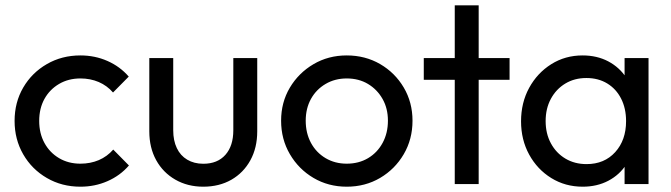

<svg xmlns="http://www.w3.org/2000/svg" viewBox="-20 -694 2531 724"><path d="M283.2 10Q213.2 10 156.8 -22.8Q100.2 -55.5 67.6 -112Q35 -168.5 35 -238Q35 -308 67.6 -363.9Q100.2 -419.8 156.8 -452.4Q213.2 -485 283.2 -485Q337.8 -485 385 -464.2Q432.2 -443.5 465.5 -405.2L406.2 -345.2Q383.8 -371.2 352.1 -384.8Q320.5 -398.2 283.2 -398.2Q238 -398.2 202.8 -377.5Q167.5 -356.8 147.6 -321Q127.8 -285.2 127.8 -238Q127.8 -191.2 147.6 -154.9Q167.5 -118.5 202.8 -97.6Q238 -76.8 283.2 -76.8Q320.8 -76.8 352.5 -90.2Q384.2 -103.8 407 -130L466.2 -70Q432.8 -31.5 385.2 -10.8Q337.8 10 283.2 10Z M746.5 10Q687.5 10 641.1 -16.6Q594.8 -43.2 568.9 -90.1Q543 -137 543 -198.8V-475H633.2V-202.8Q633.2 -163.8 646.8 -135.5Q660.2 -107.2 686 -91.9Q711.8 -76.5 746.7 -76.5Q800 -76.5 829.9 -110.1Q859.8 -143.8 859.8 -202.8V-475H950V-198.8Q950 -136.8 924.1 -89.6Q898.2 -42.5 852.4 -16.2Q806.5 10 746.5 10Z M1287.5 10Q1218.2 10 1162.1 -23.1Q1106 -56.2 1073 -112.8Q1040 -169.2 1040 -238.8Q1040 -308 1073 -363.5Q1106 -419 1162.1 -452Q1218.2 -485 1287.5 -485Q1357.2 -485 1413.4 -452.4Q1469.5 -419.8 1502.5 -363.9Q1535.5 -308 1535.5 -238.8Q1535.5 -169 1502.5 -112.6Q1469.5 -56.2 1413.4 -23.1Q1357.2 10 1287.5 10ZM1287.5 -76.8Q1332.8 -76.8 1367.9 -97.6Q1403 -118.5 1422.9 -155.4Q1442.8 -192.2 1442.8 -239Q1442.8 -285.2 1422.5 -321Q1402.2 -356.8 1367.5 -377.5Q1332.8 -398.2 1287.5 -398.2Q1243 -398.2 1207.8 -377.5Q1172.5 -356.8 1152.6 -321Q1132.8 -285.2 1132.8 -238.8Q1132.8 -192 1152.6 -155.2Q1172.5 -118.5 1207.8 -97.6Q1243 -76.8 1287.5 -76.8Z M1694.8 0V-674H1785V0ZM1578 -393.2V-475H1901.5V-393.2Z M2177.2 10Q2111.5 10 2058.8 -22.6Q2006 -55.2 1975.4 -111.1Q1944.8 -167 1944.8 -236.5Q1944.8 -306.8 1975.4 -362.8Q2006 -418.8 2058.6 -451.9Q2111.2 -485 2176.8 -485Q2231.2 -485 2273.8 -462.5Q2316.2 -440 2342.1 -400.2Q2368 -360.5 2370.8 -309V-166.2Q2367.8 -114.8 2342.2 -74.9Q2316.8 -35 2274.1 -12.5Q2231.5 10 2177.2 10ZM2191.8 -75.2Q2259 -75.2 2299.9 -120.4Q2340.8 -165.5 2340.8 -237.2Q2340.8 -285.5 2322.1 -322.1Q2303.5 -358.8 2269.9 -379.2Q2236.2 -399.8 2191.2 -399.8Q2146.2 -399.8 2111.8 -379Q2077.2 -358.2 2057.4 -321.6Q2037.5 -285 2037.5 -237.5Q2037.5 -190 2057.4 -153.4Q2077.2 -116.8 2112 -96Q2146.8 -75.2 2191.8 -75.2ZM2335.2 0V-127.5L2351.8 -243.8L2335.2 -358.5V-475H2425.5V0Z"/></svg>

Font: Outfit Thin
Style: Regular
Weight: 100
Designer: Rodrigo Fuenzalida
Foundry: fragTYPE
Version: Version 1.100;gftools[0.9.27]